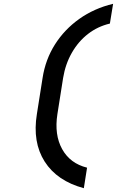

<svg xmlns="http://www.w3.org/2000/svg" viewBox="-20 -865 640 1010"><path d="M421 125Q280 87 215 -15Q150 -117 174 -265L204 -455Q219 -552 269 -631Q319 -710 397 -765.5Q475 -821 575 -845L558 -741Q494 -726 443 -686.5Q392 -647 358 -587.5Q324 -528 312 -455L282 -265Q265 -156 307 -80.5Q349 -5 438 17Z"/></svg>

Font: JetBrains Mono NL SemiBold
Style: Italic
Weight: 600
Italic angle: -9°
Monospace: yes
Designer: Philipp Nurullin, Konstantin Bulenkov
Foundry: JetBrains
Version: Version 2.305; ttfautohint (v1.8.4.7-5d5b)